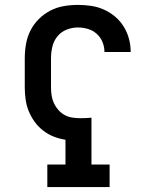

<svg xmlns="http://www.w3.org/2000/svg" viewBox="-20 -763 640 783"><path d="M173 0V-92H247V-193Q222 -197 199 -206Q176 -215 156 -230.5Q136 -246 121.5 -266Q107 -286 97.5 -309Q88 -332 84.5 -357Q81 -382 81 -406V-525Q81 -554 86 -583Q91 -612 104 -638Q117 -664 138 -685Q159 -706 185 -719.5Q211 -733 239.5 -738Q268 -743 298 -743Q325 -743 352 -739Q379 -735 403.5 -724Q428 -713 449 -695.5Q470 -678 484.5 -654.5Q499 -631 506 -604.5Q513 -578 513 -551H406Q406 -572 398 -591.5Q390 -611 374.5 -625Q359 -639 338.5 -645Q318 -651 298 -651Q274 -651 251.5 -642Q229 -633 214 -614.5Q199 -596 193.5 -572.5Q188 -549 188 -525V-406Q188 -390 190.5 -373.5Q193 -357 200 -342Q207 -327 218 -314.5Q229 -302 243.5 -294Q258 -286 274.5 -283.5Q291 -281 307 -281Q319 -281 330.5 -281.5Q342 -282 353 -283V-92H427V0Z"/></svg>

Font: Iosevka Etoile Semibold
Style: Regular
Weight: 600
Designer: Belleve Invis
Foundry: Belleve Invis
Version: Version 22.1.2; ttfautohint (v1.8.4)